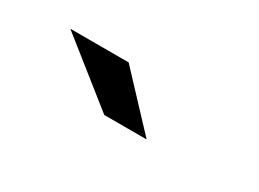

<svg xmlns="http://www.w3.org/2000/svg" viewBox="-23 -919 646 479"><g transform="rotate(30 300.0 -679.0)"><path d="M88 -751H256L391 -607H269Z"/></g></svg>

Font: Idrija
Style: Bold
Weight: 700
Designer: Julieta Ulanovsky
Foundry: Julieta Ulanovsky
Version: Version 7.200